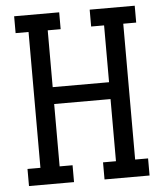

<svg xmlns="http://www.w3.org/2000/svg" viewBox="-53 -781 705 828"><g transform="rotate(-5 300.0 -367.5)"><path d="M234 0H39V-74H95V-662H39V-735H234V-662H178V-416H422V-662H366V-735H561V-662H505V-74H561V0H366V-74H422V-343H178V-73H234Z"/></g></svg>

Font: Iosevka Etoile
Style: Regular
Weight: 400
Designer: Belleve Invis
Foundry: Belleve Invis
Version: Version 33.2.4